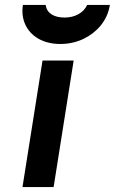

<svg xmlns="http://www.w3.org/2000/svg" viewBox="-20 -757 465 777"><path d="M71 0H197L278.1 -512H152.1ZM241.7 -686C196.8 -686 169.5 -704 164.7 -737H72.7C68.2 -708.3 71.4 -682 82.2 -658C102.8 -612.4 151.8 -579 223.7 -579C258.4 -579 290.3 -586.2 319.6 -600.5C370 -625.2 414.3 -671.2 424.7 -737H332.7C318.1 -705.3 284 -686 241.7 -686Z"/></svg>

Font: Fog Sans
Style: It
Weight: 700
Foundry: Intel Corporation
Version: Version 1.00